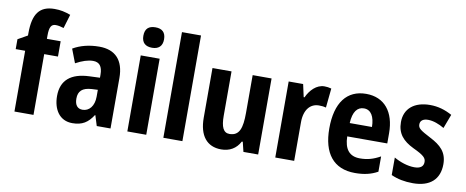

<svg xmlns="http://www.w3.org/2000/svg" viewBox="-66 -1057 3300 1360"><g transform="rotate(10 1583.5 -377.5)"><path d="M315 -437V-547H216V-572C216 -631 229 -654 261 -654C281 -654 300 -649 319 -643L349 -743C308 -758 276 -765 234 -765C126 -765 80 -703 80 -564V-547L11 -508V-437H79V0H216V-437Z M592 -557C519 -557 455 -540 404 -510L442 -411C488 -436 530 -450 566 -450C611 -450 634 -423 634 -362V-341L559 -338C427 -333 357 -275 357 -161C357 -65 404 10 496 10C568 10 608 -17 645 -74H648L671 0H770V-363C770 -491 707 -557 592 -557ZM591 -252 634 -254V-205C634 -137 599 -96 551 -96C516 -96 495 -119 495 -167C495 -220 523 -248 591 -252Z M960 -761C912 -761 885 -739 885 -687C885 -637 913 -614 960 -614C1005 -614 1034 -637 1034 -687C1034 -738 1007 -761 960 -761ZM1027 -547H891V0H1027Z M1287 0V-760H1150V0Z M1832 -547H1696V-275C1696 -167 1678 -108 1606 -108C1562 -108 1544 -148 1544 -228V-547H1407V-190C1407 -61 1464 10 1567 10C1626 10 1674 -16 1702 -70H1709L1726 0H1832Z M2211 -557C2154 -557 2109 -509 2085 -456H2079L2059 -547H1955V0H2091V-278C2091 -369 2135 -417 2196 -417C2218 -417 2234 -415 2247 -411L2261 -550C2244 -555 2227 -557 2211 -557Z M2512 -556C2374 -556 2296 -456 2296 -270C2296 -92 2374 10 2529 10C2595 10 2645 -2 2692 -28V-138C2642 -110 2599 -98 2546 -98C2470 -98 2433 -144 2431 -236H2719V-309C2719 -463 2643 -556 2512 -556ZM2514 -452C2565 -452 2591 -406 2592 -332H2432C2436 -415 2467 -452 2514 -452Z M3136 -160C3136 -247 3088 -290 3012 -329C2936 -369 2919 -380 2919 -409C2919 -435 2939 -451 2975 -451C3013 -451 3055 -435 3092 -413L3130 -514C3079 -542 3029 -557 2971 -557C2859 -557 2788 -500 2788 -402C2788 -319 2831 -272 2907 -235C2986 -198 3002 -181 3002 -152C3002 -120 2980 -103 2936 -103C2888 -103 2832 -122 2789 -147V-21C2836 0 2886 10 2946 10C3069 10 3136 -51 3136 -160Z"/></g></svg>

Font: Noto Sans Lao UI Cond
Style: Bold
Weight: 700
Width: 3
Designer: Monotype Design Team
Foundry: Monotype Imaging Inc.
Version: Version 2.000